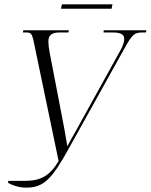

<svg xmlns="http://www.w3.org/2000/svg" viewBox="-20 -853 692 881"><path d="M260 -813H492L496 -833H264ZM17 -14C34 -4 65 8 99 8C179 8 216 -27 297 -174L550 -629C587 -696 597 -704 634 -704H649L652 -714H456L455 -704H498C532 -704 550 -695 550 -676C550 -660 544 -641 532 -621L329 -254C313 -227 304 -209 289 -182C284 -212 279 -242 275 -263L208 -611C204 -631 202 -650 202 -663C202 -692 218 -704 253 -704H294L296 -714H87L85 -704H101C128 -704 128 -695 142 -627L249 -114C207 -44 166 -23 90 -23H18Z"/></svg>

Font: Noto Serif Display Condensed Light
Style: Italic
Weight: 300
Width: 3
Italic angle: -12°
Designer: Monotype Design Team
Foundry: Monotype Imaging Inc.
Version: Version 2.009